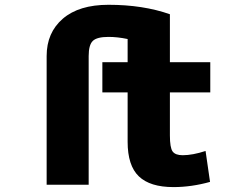

<svg xmlns="http://www.w3.org/2000/svg" viewBox="-20 -762 1040 794"><path d="M346.7 -530.3V2H172.9V-530.3Q172.9 -627 239.7 -684.6Q306.6 -742.2 428.7 -742.2Q571.3 -742.2 682.6 -703.1V-504.9H849.6V-379.9H682.6V-202.1Q682.6 -151.4 693.8 -135.7Q705.1 -120.1 735.4 -120.1Q776.4 -120.1 830.1 -137.7L848.6 -9.8Q771.5 11.7 697.3 11.7Q600.6 11.7 554.2 -32.7Q507.8 -77.1 507.8 -175.8V-379.9H403.3V-504.9H507.8V-600.6Q465.8 -609.4 428.7 -609.4Q380.9 -609.4 363.8 -592.8Q346.7 -576.2 346.7 -530.3Z"/></svg>

Font: GenEi Gothic M Heavy
Style: Regular
Weight: 800
Designer: o_tamon (Modified); [Source Han Sans]
Ryoko NISHIZUKA  (kana & ideographs); Paul D. Hunt (Latin, Greek & Cyrillic); Wenl
Version: Version 1.1a;Original Version 1.004